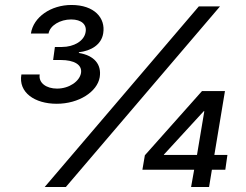

<svg xmlns="http://www.w3.org/2000/svg" viewBox="-20 -753 991 773"><path d="M159.8 0H245L865.8 -727.3H780.5ZM66.1 -453.1C53.3 -380.7 120 -335.2 208.1 -335.2C297.6 -335.2 371.4 -383.5 381.4 -441.8C389.9 -494.3 358.7 -529.8 297.6 -539.8V-542.6C345.9 -548.3 388.5 -572.4 395.6 -619.3C405.5 -680.4 360.1 -733 267.8 -733C185.4 -733 114.3 -684.7 104.4 -617.9H175.4C181.1 -650.6 222.3 -674.7 266.3 -674.7C308.9 -674.7 330.3 -653.4 324.6 -623.6C318.9 -588.1 277.7 -563.9 229.4 -563.9H201L193.9 -511.4H225.1C277.7 -511.4 311.8 -492.9 306.1 -458.8C300.4 -426.1 259.2 -396.3 209.5 -396.3C166.9 -396.3 134.2 -419 139.9 -453.1ZM553.3 -69.6H761.7L749.3 0H821.7L833.1 -69.6H887.1L895.6 -129.3H843L885.7 -386.4H793.3L563.2 -127.8ZM639.9 -129.3V-130.7L800.4 -305.4H802.6L773.1 -129.3Z"/></svg>

Font: Magic Ui Pro
Style: Italic
Weight: 400
Italic angle: -9.39999°
Designer: Stefan Endress, Andreas Faust
Version: Version 1.000;FEAKit 1.0